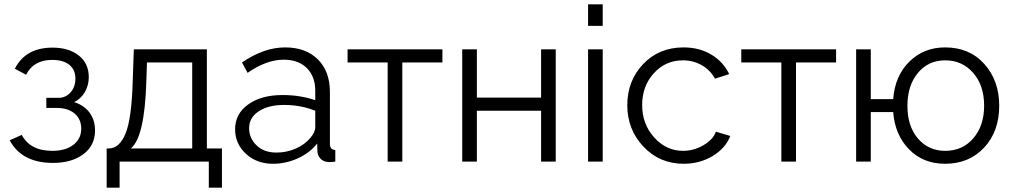

<svg xmlns="http://www.w3.org/2000/svg" viewBox="-20 -750 4696 891"><path d="M226 6Q81 6 25 -99L81 -124Q120 -50 223 -50Q284 -50 320.5 -78Q357 -106 357 -153Q357 -196 327.5 -222Q298 -248 248 -249H195V-296H252Q285 -296 307.5 -321.5Q330 -347 330 -385Q330 -426 302 -449Q274 -472 222 -472Q136 -472 101 -403L49 -431Q98 -529 224 -529Q299 -529 345.5 -492.5Q392 -456 392 -392Q392 -354 374 -323Q356 -292 324 -276Q370 -262 395.5 -227.5Q421 -193 421 -145Q421 -75 367 -34.5Q313 6 226 6Z M475 121V-61H484Q534 -61 562.5 -130Q591 -199 596 -376L601 -521H940V-61H1010V121H949V0H535V121ZM587 -61H872V-460H662L659 -370Q651 -113 587 -61Z M1071 -150Q1071 -222 1132 -265.5Q1193 -309 1291 -309Q1374 -309 1443 -285V-329Q1443 -395 1404 -434Q1365 -473 1296 -473Q1217 -473 1129 -412L1103 -460Q1205 -530 1303 -530Q1399 -530 1455 -474.5Q1511 -419 1511 -323V-82Q1511 -55 1536 -54V0Q1512 3 1505 2Q1481 1 1467.5 -13.5Q1454 -28 1453 -46L1452 -84Q1417 -40 1361.5 -15Q1306 10 1247 10Q1171 10 1121 -36.5Q1071 -83 1071 -150ZM1420 -110Q1443 -136 1443 -160V-236Q1376 -263 1299 -263Q1225 -263 1180.5 -233.5Q1136 -204 1136 -155Q1136 -109 1170.5 -75.5Q1205 -42 1263 -42Q1311 -42 1353.5 -61Q1396 -80 1420 -110Z M1779 0V-460H1593V-521H2033V-460H1847V0Z M2125 0V-521H2193V-297H2491V-521H2559V0H2491V-236H2193V0Z M2709 -630V-730H2777V-630ZM2709 0V-521H2777V0Z M3153 10Q3041 10 2966 -69.5Q2891 -149 2891 -262Q2891 -375 2964.5 -452.5Q3038 -530 3152 -530Q3225 -530 3280.5 -497Q3336 -464 3364 -406L3298 -385Q3276 -425 3236.5 -447.5Q3197 -470 3149 -470Q3069 -470 3014.5 -410.5Q2960 -351 2960 -262Q2960 -174 3016 -112Q3072 -50 3150 -50Q3200 -50 3245 -76.5Q3290 -103 3302 -139L3369 -119Q3347 -62 3287 -26Q3227 10 3153 10Z M3606 0V-460H3420V-521H3860V-460H3674V0Z M4366 10Q4264 10 4198.5 -57Q4133 -124 4125 -230H4021V0H3953V-521H4021V-290H4125Q4133 -398 4200 -464Q4267 -530 4366 -530Q4479 -530 4548 -453Q4617 -376 4617 -259Q4617 -140 4547 -65Q4477 10 4366 10ZM4366 -50Q4447 -50 4497 -108.5Q4547 -167 4547 -259Q4547 -354 4496 -412Q4445 -470 4366 -470Q4288 -470 4239.5 -411.5Q4191 -353 4191 -259Q4191 -164 4240 -107Q4289 -50 4366 -50Z"/></svg>

Font: Raleway-v4020
Style: Regular
Weight: 400
Designer: Matt McInerney, Pablo Impallari, Rodrigo Fuenzalida
Foundry: Matt McInerney, Pablo Impallari, Rodrigo Fuenzalida
Version: Version 4.020;PS 004.020;hotconv 1.0.88;makeotf.lib2.5.64775